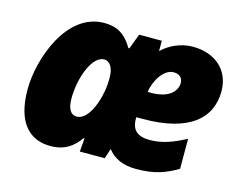

<svg xmlns="http://www.w3.org/2000/svg" viewBox="-84 -691 1041 828"><g transform="rotate(15 436.5 -276.5)"><path d="M198 10C263 10 300 -19 329 -60H333L328 0H439L454 -45C481 -9 523 10 582 10C666 10 714 -10 765 -40V-174C708 -144 661 -126 605 -126C552 -126 525 -149 525 -198V-206H554C760 -206 851 -287 851 -409C851 -502 784 -563 682 -563C627 -563 577 -537 546 -507V-553H445L419 -485H415C385 -536 350 -563 287 -563C119 -563 41 -336 41 -201C41 -44 113 10 198 10ZM558 -324H544C551 -375 587 -435 631 -435C659 -435 672 -419 672 -398C672 -364 643 -324 558 -324ZM276 -142C248 -142 234 -167 234 -212C234 -307 275 -411 327 -411C354 -411 370 -383 370 -341C370 -321 369 -300 365 -280C353 -209 319 -142 276 -142Z"/></g></svg>

Font: Noto Sans Black
Style: Italic
Weight: 900
Italic angle: -12°
Designer: Monotype Design Team
Foundry: Monotype Imaging Inc.
Version: Version 2.013